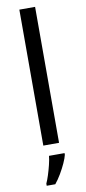

<svg xmlns="http://www.w3.org/2000/svg" viewBox="-106 -798 471 1057"><g transform="rotate(-10 129.0 -269.5)"><path d="M173 0H85V-760H173ZM193 70Q189 88 176.5 115.5Q164 143 147.5 171Q131 199 113 221H65V209Q73 192 81.5 165.5Q90 139 97 110.5Q104 82 106 61H193Z"/></g></svg>

Font: Noto Sans Grantha
Style: Regular
Weight: 400
Designer: Monotype Design Team
Foundry: Monotype Imaging Inc.
Version: Version 2.003; ttfautohint (v1.8.4.7-5d5b)